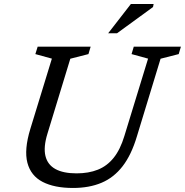

<svg xmlns="http://www.w3.org/2000/svg" viewBox="-20 -923 918 953"><path d="M215.5 -259.5Q195 -193 205.5 -149.2Q216 -105.5 255 -84Q294 -62.5 360 -62.5Q420 -62.5 465.8 -80.8Q511.5 -99 544.2 -139.8Q577 -180.5 597.5 -248.5L715 -632L633 -654.5L644 -691.5H878L867 -654.5L777 -631.5L659.5 -246Q632 -154 588.5 -97.8Q545 -41.5 484 -15.8Q423 10 342 10Q250 10 191.5 -20.2Q133 -50.5 116 -115Q99 -179.5 130.5 -283L237.5 -632L155.5 -654.5L167 -691.5H430L419 -654.5L329 -631.5ZM517 -758 629.5 -903H742.5L739.5 -888L561 -758Z"/></svg>

Font: Newsreader 11pt
Style: Italic
Weight: 400
Italic angle: -17°
Version: Version 1.003